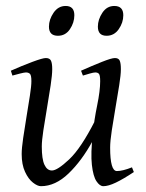

<svg xmlns="http://www.w3.org/2000/svg" viewBox="-20 -619 499 657"><path d="M438 -30.3Q401.9 -6.3 376.2 5.9Q350.6 18.1 333.5 18.1Q321.3 18.1 310.1 1.2Q298.8 -15.6 294.4 -54.7Q290 -93.8 297.4 -160.6Q302.2 -208.5 312.5 -258.5Q322.8 -308.6 322.8 -341.3Q322.8 -361.8 318.4 -366.5Q314 -371.1 306.2 -371.1Q300.3 -371.1 287.4 -367.4Q274.4 -363.8 263.7 -360.4L257.3 -377Q295.4 -394 328.6 -407.2Q361.8 -420.4 373 -420.4Q385.7 -420.4 389.6 -411.6Q393.6 -402.8 393.6 -382.3Q393.6 -362.8 387.9 -327.1Q382.3 -291.5 375.2 -250.5Q368.2 -209.5 362.5 -172.6Q356.9 -135.7 356.9 -113.8Q356.9 -33.7 379.9 -33.7Q399.9 -33.7 431.6 -46.4ZM305.2 -206.1 296.9 -136.7Q259.8 -68.8 214.6 -25.4Q169.4 18.1 120.1 18.1Q108.4 18.1 92.8 5.9Q77.1 -6.3 65.7 -31Q54.2 -55.7 54.2 -91.8Q54.2 -111.8 59.3 -146.7Q64.5 -181.6 70.8 -220.2Q77.1 -258.8 82.3 -291.7Q87.4 -324.7 87.4 -341.3Q87.4 -361.8 82.3 -366.5Q77.1 -371.1 68.8 -371.1Q63.5 -371.1 48.8 -367.4Q34.2 -363.8 22.5 -360.4L17.1 -377Q55.2 -394 90.6 -407.2Q126 -420.4 136.7 -420.4Q149.9 -420.4 154.3 -411.6Q158.7 -402.8 158.7 -382.3Q158.7 -362.8 153.3 -326.9Q147.9 -291 140.9 -250Q133.8 -209 128.4 -173.1Q123 -137.2 123 -117.7Q123 -74.7 132.1 -55.2Q141.1 -35.6 157.7 -35.6Q176.3 -35.6 216.8 -73.7Q257.3 -111.8 305.2 -206.1ZM401.9 -566.9Q401.9 -541.5 386.2 -519Q370.6 -496.6 344.7 -496.6Q314.9 -496.6 314.9 -527.8Q314.9 -552.2 330.3 -575.4Q345.7 -598.6 371.1 -598.6Q401.9 -598.6 401.9 -566.9ZM234.4 -566.9Q234.4 -541.5 219.2 -519Q204.1 -496.6 178.2 -496.6Q147.5 -496.6 147.5 -527.8Q147.5 -552.2 163.3 -575.4Q179.2 -598.6 204.6 -598.6Q234.4 -598.6 234.4 -566.9Z"/></svg>

Font: Dai Banna SIL Light
Style: Italic
Weight: 300
Italic angle: -11°
Designer: Victor Gaultney
Foundry: SIL International
Version: Version 4.000